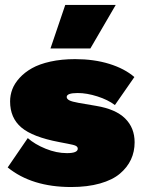

<svg xmlns="http://www.w3.org/2000/svg" viewBox="-20 -750 578 780"><path d="M245.1 -730H450.2L347.2 -553.2H185.1ZM269 9.8Q109.4 9.8 11.2 -69.8L92.8 -189Q121.6 -163.6 165.5 -145.8Q209.5 -127.9 252 -127.9Q295.9 -127.9 295.9 -146Q295.9 -153.3 288.1 -157.5Q280.3 -161.6 255.9 -166L220.2 -172.9Q112.3 -193.4 66.7 -232.2Q21 -271 21 -337.9Q21 -363.3 30 -387.2Q39.1 -411.1 59.6 -433.6Q80.1 -456.1 109.9 -472.9Q139.6 -489.7 184.8 -499.8Q230 -509.8 285.2 -509.8Q361.8 -509.8 424.1 -490.5Q486.3 -471.2 525.9 -437L446.8 -323.2Q418.5 -344.7 375.5 -358.4Q332.5 -372.1 295.9 -372.1Q251 -372.1 251 -356Q251 -348.1 261.5 -342.5Q272 -336.9 299.8 -332L371.1 -319.8Q450.2 -306.6 488.5 -268.6Q526.9 -230.5 526.9 -171.9Q526.9 -133.8 512 -101.8Q497.1 -69.8 467 -44.4Q437 -19 386.2 -4.6Q335.4 9.8 269 9.8Z"/></svg>

Font: Work Sans Black
Style: Regular
Weight: 900
Designer: Wei Huang
Foundry: Wei Huang
Version: Version 2.012